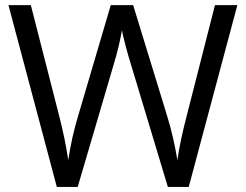

<svg xmlns="http://www.w3.org/2000/svg" viewBox="-20 -734 966 754"><path d="M721.2 0H639.2L495.1 -478Q484.9 -509.8 472.2 -558.1Q459.5 -606.4 459 -616.2Q448.2 -551.8 424.8 -475.1L285.2 0H203.1L13.2 -713.9H101.1L213.9 -272.9Q237.3 -180.2 248 -105Q261.2 -194.3 287.1 -279.8L415 -713.9H502.9L637.2 -275.9Q660.6 -200.2 676.8 -105Q686 -174.3 711.9 -273.9L824.2 -713.9H912.1Z"/></svg>

Font: f0_46894 
Style: Regular
Weight: 400
Foundry: Ascender Corporation
Version: Version 1.10